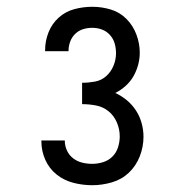

<svg xmlns="http://www.w3.org/2000/svg" viewBox="-20 -863 540 566"><path d="M252 -317Q224 -317 196.5 -324Q169 -331 147 -348.5Q125 -366 113.5 -392Q102 -418 102 -446V-449H171V-448Q171 -433 177.5 -419Q184 -405 196 -396Q208 -387 222.5 -383.5Q237 -380 252 -380Q268 -380 284 -385Q300 -390 311.5 -401.5Q323 -413 328 -429Q333 -445 333 -461Q333 -482 324.5 -502Q316 -522 300 -535Q284 -548 263.5 -552Q243 -556 222 -556V-619Q241 -619 260 -622.5Q279 -626 293 -638.5Q307 -651 314.5 -669Q322 -687 322 -706Q322 -721 318 -735Q314 -749 304 -760Q294 -771 280.5 -776Q267 -781 252 -781Q238 -781 225 -777Q212 -773 202 -763.5Q192 -754 187 -740.5Q182 -727 182 -714V-712H113V-716Q113 -742 123 -767.5Q133 -793 153 -811Q173 -829 199 -836Q225 -843 252 -843Q280 -843 306.5 -835Q333 -827 352.5 -807.5Q372 -788 382 -761.5Q392 -735 392 -708Q392 -689 387 -671Q382 -653 373 -637.5Q364 -622 350 -609.5Q336 -597 320 -589Q339 -580 354.5 -567Q370 -554 381 -537Q392 -520 397.5 -500Q403 -480 403 -460Q403 -430 392 -402Q381 -374 360 -354Q339 -334 310 -325.5Q281 -317 252 -317Z"/></svg>

Font: Iosevka
Style: Regular
Weight: 400
Monospace: yes
Designer: Belleve Invis
Foundry: Belleve Invis
Version: Version 33.2.3; ttfautohint (v1.8.4)